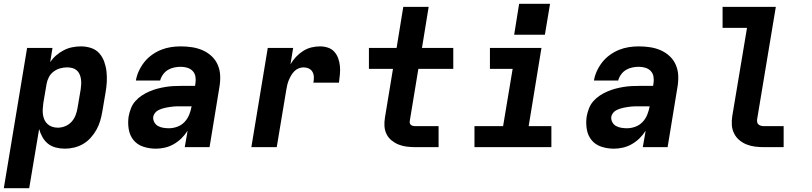

<svg xmlns="http://www.w3.org/2000/svg" viewBox="-33 -771 4253 1006"><path d="M-13 215 109 -520H242L230 -445Q243 -465 261.5 -481Q280 -497 301.5 -508Q323 -519 346 -523.5Q369 -528 391 -528Q419 -528 444.5 -519.5Q470 -511 487 -492Q504 -473 513 -448Q522 -423 525 -396Q528 -369 526.5 -341.5Q525 -314 520 -286L503 -186Q499 -162 492 -138Q485 -114 472.5 -91.5Q460 -69 442.5 -49.5Q425 -30 403 -17Q381 -4 356 2Q331 8 307 8Q283 8 259.5 2Q236 -4 218.5 -18Q201 -32 189.5 -52.5Q178 -73 172 -95L120 215ZM270 -102Q289 -102 308 -109.5Q327 -117 341 -132Q355 -147 362.5 -166Q370 -185 373 -204L390 -304Q392 -318 392.5 -331.5Q393 -345 391 -358Q389 -371 383.5 -383Q378 -395 368.5 -403Q359 -411 346 -414.5Q333 -418 319 -418Q301 -418 282.5 -413Q264 -408 248 -396Q232 -384 223 -366.5Q214 -349 211 -331L194 -231Q192 -216 191 -200.5Q190 -185 192 -170.5Q194 -156 200 -143Q206 -130 216.5 -120.5Q227 -111 241 -106.5Q255 -102 270 -102Z M783 8Q749 8 717.5 -2.5Q686 -13 666.5 -37Q647 -61 641.5 -94Q636 -127 641 -161Q645 -182 653 -203Q661 -224 676 -241Q691 -258 710 -270.5Q729 -283 750 -292Q771 -301 792 -306.5Q813 -312 834.5 -315.5Q856 -319 877 -320Q898 -321 919 -321H989L991 -334Q994 -352 991 -369.5Q988 -387 976.5 -399Q965 -411 948.5 -416Q932 -421 914 -421Q897 -421 880 -417.5Q863 -414 847.5 -405Q832 -396 821 -380.5Q810 -365 806 -349H679Q683 -374 694.5 -399Q706 -424 723 -445.5Q740 -467 763 -483.5Q786 -500 811 -510Q836 -520 862 -524Q888 -528 914 -528Q944 -528 973.5 -523.5Q1003 -519 1029 -507.5Q1055 -496 1075.5 -477Q1096 -458 1107.5 -432Q1119 -406 1120.5 -376.5Q1122 -347 1117 -317L1065 0H935L950 -86Q936 -64 917.5 -46Q899 -28 877 -15.5Q855 -3 831 2.5Q807 8 783 8ZM852 -99Q874 -99 896 -107Q918 -115 934 -132Q950 -149 958.5 -170.5Q967 -192 971 -214H919Q909 -214 898.5 -214Q888 -214 877.5 -213Q867 -212 857 -210.5Q847 -209 836.5 -207Q826 -205 815.5 -201.5Q805 -198 795.5 -193Q786 -188 779 -179Q772 -170 770 -160Q768 -145 775 -131.5Q782 -118 794.5 -111Q807 -104 822 -101.5Q837 -99 852 -99Z M1284 0 1370 -520H1503L1489 -434Q1501 -455 1518 -473Q1535 -491 1555.5 -504Q1576 -517 1598.5 -522.5Q1621 -528 1644 -528Q1665 -528 1685 -521.5Q1705 -515 1718.5 -500Q1732 -485 1739 -465.5Q1746 -446 1748 -425Q1750 -404 1748 -382Q1746 -360 1743 -338H1609Q1612 -353 1611.5 -367.5Q1611 -382 1604.5 -394Q1598 -406 1585 -412Q1572 -418 1557 -418Q1544 -418 1531 -412.5Q1518 -407 1508.5 -397Q1499 -387 1492 -375Q1485 -363 1480 -350.5Q1475 -338 1472 -325.5Q1469 -313 1467 -300L1417 0Z M2142 0Q2119 0 2096.5 -3Q2074 -6 2054.5 -14Q2035 -22 2018.5 -35.5Q2002 -49 1992.5 -68Q1983 -87 1981.5 -109.5Q1980 -132 1984 -155L2026 -410H1900V-520H2045L2080 -735H2213L2178 -520H2342V-410H2159L2114 -137Q2113 -131 2114.5 -125.5Q2116 -120 2120 -116.5Q2124 -113 2130 -111.5Q2136 -110 2142 -110H2265V0Z M2453 0V-110H2603L2653 -410H2534V-520H2804L2737 -110H2856V0ZM2661 -589 2687 -751H2849L2822 -589Z M3183 8Q3149 8 3117.5 -2.5Q3086 -13 3066.5 -37Q3047 -61 3041.5 -94Q3036 -127 3041 -161Q3045 -182 3053 -203Q3061 -224 3076 -241Q3091 -258 3110 -270.5Q3129 -283 3150 -292Q3171 -301 3192 -306.5Q3213 -312 3234.5 -315.5Q3256 -319 3277 -320Q3298 -321 3319 -321H3389L3391 -334Q3394 -352 3391 -369.5Q3388 -387 3376.5 -399Q3365 -411 3348.5 -416Q3332 -421 3314 -421Q3297 -421 3280 -417.5Q3263 -414 3247.5 -405Q3232 -396 3221 -380.5Q3210 -365 3206 -349H3079Q3083 -374 3094.5 -399Q3106 -424 3123 -445.5Q3140 -467 3163 -483.5Q3186 -500 3211 -510Q3236 -520 3262 -524Q3288 -528 3314 -528Q3344 -528 3373.5 -523.5Q3403 -519 3429 -507.5Q3455 -496 3475.5 -477Q3496 -458 3507.5 -432Q3519 -406 3520.5 -376.5Q3522 -347 3517 -317L3465 0H3335L3350 -86Q3336 -64 3317.5 -46Q3299 -28 3277 -15.5Q3255 -3 3231 2.5Q3207 8 3183 8ZM3252 -99Q3274 -99 3296 -107Q3318 -115 3334 -132Q3350 -149 3358.5 -170.5Q3367 -192 3371 -214H3319Q3309 -214 3298.5 -214Q3288 -214 3277.5 -213Q3267 -212 3257 -210.5Q3247 -209 3236.5 -207Q3226 -205 3215.5 -201.5Q3205 -198 3195.5 -193Q3186 -188 3179 -179Q3172 -170 3170 -160Q3168 -145 3175 -131.5Q3182 -118 3194.5 -111Q3207 -104 3222 -101.5Q3237 -99 3252 -99Z M3969 0Q3945 0 3922 -3Q3899 -6 3878 -14.5Q3857 -23 3840 -37.5Q3823 -52 3813 -72.5Q3803 -93 3801.5 -116.5Q3800 -140 3804 -164L3881 -625H3753V-735H4032L3934 -146Q3933 -138 3934.5 -130.5Q3936 -123 3941.5 -118.5Q3947 -114 3954.5 -112Q3962 -110 3969 -110H4073V0Z"/></svg>

Font: Iosevka SS04 XBd Ex Obl
Style: Regular
Weight: 800
Width: 7
Italic angle: -9°
Monospace: yes
Designer: Belleve Invis
Foundry: Belleve Invis
Version: Version 19.0.0; ttfautohint (v1.8.4)